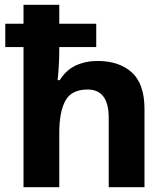

<svg xmlns="http://www.w3.org/2000/svg" viewBox="-20 -780 697 800"><path d="M227 -760V-681H381V-584H227V-575Q227 -535 224.5 -498Q222 -461 220 -446H229Q255 -488 295.5 -507Q336 -526 387 -526Q476 -526 529 -478.5Q582 -431 582 -326V0H433V-289Q433 -407 345 -407Q278 -407 252.5 -360.5Q227 -314 227 -227V0H78V-584H2V-681H78V-760Z"/></svg>

Font: Noto Sans Adlam
Style: Regular
Weight: 400
Designer: Mark Jamra, Neil Patel
Foundry: JamraPatel LLC
Version: Version 3.001